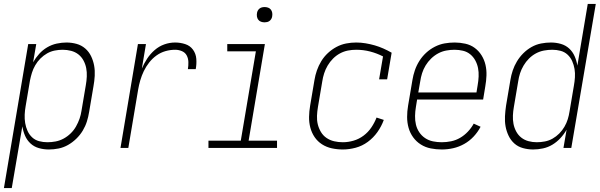

<svg xmlns="http://www.w3.org/2000/svg" viewBox="-43 -755 3063 980"><path d="M-23 205 101 -530H142L126 -437Q139 -460 157 -480Q175 -500 198 -513.5Q221 -527 246.5 -532.5Q272 -538 296 -538Q323 -538 348 -531Q373 -524 392 -507.5Q411 -491 422 -468Q433 -445 437.5 -420Q442 -395 440.5 -368Q439 -341 434 -314L412 -184Q408 -159 400.5 -135Q393 -111 379.5 -88.5Q366 -66 346.5 -47Q327 -28 304 -15Q281 -2 256 3Q231 8 206 8Q180 8 155.5 1Q131 -6 113 -22.5Q95 -39 85 -62Q75 -85 71 -110L17 205ZM199 -29Q220 -29 241 -33Q262 -37 281.5 -47.5Q301 -58 317.5 -74Q334 -90 345 -109.5Q356 -129 363 -149Q370 -169 373 -190L395 -320Q399 -342 400 -364.5Q401 -387 397 -407.5Q393 -428 383 -446.5Q373 -465 357 -477.5Q341 -490 320 -495.5Q299 -501 277 -501Q257 -501 236.5 -497Q216 -493 197.5 -482.5Q179 -472 163.5 -456.5Q148 -441 137 -422Q126 -403 120 -383.5Q114 -364 110 -344L88 -214Q84 -192 83 -170Q82 -148 85.5 -127Q89 -106 97.5 -87Q106 -68 121 -54Q136 -40 156.5 -34.5Q177 -29 199 -29Z M572 0 661 -530H702L681 -405Q692 -431 708 -455.5Q724 -480 746.5 -499.5Q769 -519 796 -528.5Q823 -538 851 -538Q877 -538 902 -530Q927 -522 942 -501.5Q957 -481 959 -454.5Q961 -428 956 -402H916Q919 -420 918.5 -438.5Q918 -457 910 -472Q902 -487 885.5 -494Q869 -501 851 -501Q826 -501 801.5 -494Q777 -487 756 -472Q735 -457 718.5 -436Q702 -415 691 -392Q680 -369 673 -345Q666 -321 662 -297L612 0Z M1021 0V-37H1186L1263 -493H1117V-530H1309L1226 -37H1371V0ZM1308 -641Q1298 -641 1289.5 -644Q1281 -647 1275.5 -654Q1270 -661 1268.5 -670.5Q1267 -680 1269 -690Q1270 -696 1273.5 -702Q1277 -708 1282.5 -712Q1288 -716 1294.5 -717.5Q1301 -719 1308 -719Q1317 -719 1325.5 -716Q1334 -713 1339.5 -706Q1345 -699 1346.5 -689.5Q1348 -680 1346 -670Q1345 -664 1341.5 -658Q1338 -652 1332.5 -648Q1327 -644 1320.5 -642.5Q1314 -641 1308 -641Z M1707 8Q1678 8 1650.5 2Q1623 -4 1600.5 -18.5Q1578 -33 1563 -55Q1548 -77 1541 -103.5Q1534 -130 1534.5 -158.5Q1535 -187 1540 -216L1562 -346Q1566 -371 1574.5 -395.5Q1583 -420 1597 -443Q1611 -466 1631 -484.5Q1651 -503 1674.5 -515.5Q1698 -528 1723.5 -533Q1749 -538 1775 -538Q1799 -538 1823 -534Q1847 -530 1869.5 -523.5Q1892 -517 1913.5 -507.5Q1935 -498 1956 -486L1933 -350H1892L1912 -467Q1881 -483 1846.5 -492Q1812 -501 1775 -501Q1754 -501 1733 -497Q1712 -493 1692.5 -482.5Q1673 -472 1657 -456Q1641 -440 1629.5 -420.5Q1618 -401 1611.5 -380.5Q1605 -360 1602 -340L1580 -210Q1576 -187 1575 -164Q1574 -141 1579 -120.5Q1584 -100 1595 -81.5Q1606 -63 1623.5 -51Q1641 -39 1662.5 -34Q1684 -29 1707 -29Q1734 -29 1761.5 -37Q1789 -45 1812.5 -62.5Q1836 -80 1852.5 -104.5Q1869 -129 1879 -155L1916 -143Q1904 -110 1883.5 -81Q1863 -52 1834.5 -31Q1806 -10 1772.5 -1Q1739 8 1707 8Z M2212 8Q2183 8 2155.5 2.5Q2128 -3 2105 -17.5Q2082 -32 2066 -54Q2050 -76 2042.5 -102.5Q2035 -129 2035 -158Q2035 -187 2040 -216L2062 -346Q2066 -371 2074.5 -396Q2083 -421 2097.5 -444Q2112 -467 2132 -485.5Q2152 -504 2176.5 -516.5Q2201 -529 2226.5 -533.5Q2252 -538 2278 -538Q2305 -538 2332 -532Q2359 -526 2380 -510.5Q2401 -495 2415 -472.5Q2429 -450 2435 -424Q2441 -398 2440 -370Q2439 -342 2434 -314L2423 -247H2086L2080 -210Q2076 -187 2075.5 -163.5Q2075 -140 2080 -119Q2085 -98 2097 -80Q2109 -62 2127 -50Q2145 -38 2167 -33.5Q2189 -29 2212 -29Q2236 -29 2260 -34Q2284 -39 2305.5 -51.5Q2327 -64 2345 -83Q2363 -102 2375 -124L2410 -108Q2396 -81 2374.5 -58Q2353 -35 2326 -20Q2299 -5 2270 1.5Q2241 8 2212 8ZM2092 -283H2389L2395 -320Q2399 -342 2400 -364.5Q2401 -387 2397 -407.5Q2393 -428 2383 -446.5Q2373 -465 2357 -478Q2341 -491 2320 -496Q2299 -501 2277 -501Q2256 -501 2234.5 -497Q2213 -493 2193.5 -482.5Q2174 -472 2157.5 -456Q2141 -440 2129.5 -421Q2118 -402 2111.5 -381.5Q2105 -361 2102 -340Z M2678 8Q2652 8 2626.5 1Q2601 -6 2582.5 -22.5Q2564 -39 2553 -62Q2542 -85 2537.5 -110Q2533 -135 2534.5 -162Q2536 -189 2540 -216L2562 -346Q2566 -371 2574 -395Q2582 -419 2595.5 -441.5Q2609 -464 2628 -483Q2647 -502 2670 -515Q2693 -528 2718.5 -533Q2744 -538 2769 -538Q2795 -538 2819.5 -531Q2844 -524 2862 -507.5Q2880 -491 2890 -468Q2900 -445 2904 -420L2957 -735H2998L2873 0H2833L2849 -93Q2836 -70 2817.5 -50Q2799 -30 2776.5 -16.5Q2754 -3 2728.5 2.5Q2703 8 2678 8ZM2697 -29Q2717 -29 2738 -33Q2759 -37 2777.5 -47.5Q2796 -58 2811.5 -73.5Q2827 -89 2838 -108Q2849 -127 2855 -146.5Q2861 -166 2864 -186L2886 -316Q2890 -338 2891.5 -360Q2893 -382 2889.5 -403Q2886 -424 2877.5 -443Q2869 -462 2854 -476Q2839 -490 2818.5 -495.5Q2798 -501 2776 -501Q2755 -501 2733.5 -497Q2712 -493 2692.5 -482.5Q2673 -472 2657 -456Q2641 -440 2629.5 -420.5Q2618 -401 2611.5 -381Q2605 -361 2602 -340L2580 -210Q2576 -188 2575 -165.5Q2574 -143 2578 -122.5Q2582 -102 2592 -83.5Q2602 -65 2618 -52.5Q2634 -40 2654.5 -34.5Q2675 -29 2697 -29Z"/></svg>

Font: iosevka_custom_sans_ss08 XLt
Style: Italic
Weight: 200
Italic angle: -10°
Designer: Belleve Invis
Foundry: Belleve Invis
Version: Version 10.3.0; ttfautohint (v1.8.3)